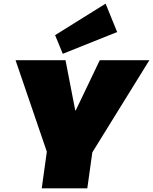

<svg xmlns="http://www.w3.org/2000/svg" viewBox="-20 -1029 836 1049"><path d="M65 -700H338L391 -426H394L525 -700H796L481 -191H239ZM248 -287H497L457 0H208ZM620 -854 323 -735 281 -837 557 -1009Z"/></svg>

Font: Pathway Extreme 28pt Black
Style: Italic
Weight: 900
Italic angle: -8°
Designer: Eduardo Rodriguez Tunni
Foundry: Eduardo Rodriguez Tunni
Version: Version 1.001;gftools[0.9.26]